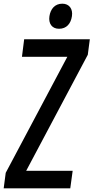

<svg xmlns="http://www.w3.org/2000/svg" viewBox="-54 -991 507 1041"><path d="M266 -835C307 -835 330 -863 336 -903C342 -942 322 -971 284 -971C243 -971 220 -942 214 -903C208 -863 228 -835 266 -835ZM77 -778 65 -683H311L-23 -54L-34 30H327L340 -65H88L422 -694L433 -778Z"/></svg>

Font: Smiley Sans Oblique
Style: Regular
Weight: 400
Italic angle: -8°
Designer: oooooohmygosh, Nagisa Chen, Janine Sui, Heda Shi, Jian Li
Foundry: atelierAnchor
Version: Version 2.0.1